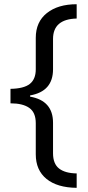

<svg xmlns="http://www.w3.org/2000/svg" viewBox="-20 -734 419 912"><path d="M231.9 -5.9Q231.9 43.9 260.5 66.4Q289.1 88.9 344.2 89.8V158.2Q251.5 157.2 200.7 115.7Q149.9 74.2 149.9 -1V-148.9Q149.9 -199.7 119.1 -221.4Q88.4 -243.2 29.8 -243.2V-312Q93.3 -313 121.6 -335.4Q149.9 -357.9 149.9 -404.8V-554.2Q149.9 -629.9 202.6 -671.9Q255.4 -713.9 344.2 -713.9V-646Q231.9 -643.1 231.9 -548.8V-404.8Q231.9 -299.8 123 -280.8V-274.9Q231.9 -255.9 231.9 -150.9Z"/></svg>

Font: OpenSans
Style: Regular
Weight: 400
Foundry: Ascender Corporation
Version: Version 1.10